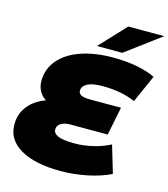

<svg xmlns="http://www.w3.org/2000/svg" viewBox="-133 -1021 1000 1140"><g transform="rotate(15 367.5 -450.5)"><path d="M334 -475Q334 -440 404 -440H596L561 -266H330Q295 -266 273.5 -252.5Q252 -239 252 -215Q252 -190 283 -177Q314 -164 383 -164Q441 -164 498.5 -178Q556 -192 601 -216L651 -48Q594 -19 511.5 -1.5Q429 16 345 16Q187 16 98.5 -36Q10 -88 10 -180Q10 -247 48.5 -295Q87 -343 154 -367Q126 -385 112 -412.5Q98 -440 98 -471Q98 -545 144.5 -600.5Q191 -656 276.5 -686Q362 -716 475 -716Q555 -716 622.5 -703Q690 -690 735 -667L660 -498Q574 -536 459 -536Q396 -536 365 -519.5Q334 -503 334 -475ZM513 -917H734L519 -757H363Z"/></g></svg>

Font: Montserrat Alternates Black
Style: Italic
Weight: 900
Italic angle: -11.3°
Designer: Julieta Ulanovsky
Foundry: Julieta Ulanovsky
Version: Version 7.200